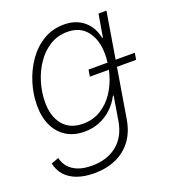

<svg xmlns="http://www.w3.org/2000/svg" viewBox="-138 -653 880 973"><g transform="rotate(-20 302.5 -166.5)"><path d="M205.6 214.4Q152.3 214.4 112.8 200Q73.2 185.5 49.3 158.2Q25.4 130.9 18.1 93.8L58.6 79.1Q64.9 107.9 83.3 129.2Q101.6 150.4 132.3 162.4Q163.1 174.3 207 174.3Q288.1 174.3 341.8 131.6Q395.5 88.9 409.2 6.8L430.7 -123L426.8 -122.6Q408.2 -86.4 378.9 -58.8Q349.6 -31.2 312.3 -15.9Q274.9 -0.5 231 -0.5Q174.8 -0.5 133.8 -25.6Q92.8 -50.8 70.6 -96.9Q48.3 -143.1 48.3 -206.5Q48.3 -267.6 66.9 -327.6Q85.4 -387.7 120.1 -437.5Q154.8 -487.3 204.3 -517.1Q253.9 -546.9 316.4 -546.9Q351.6 -546.9 378.9 -536.6Q406.2 -526.4 426 -508.5Q445.8 -490.7 458.3 -467.3Q470.7 -443.8 475.6 -417L480 -417.5L500.5 -539.1H543.5L452.1 11.7Q440.9 79.6 407 124.5Q373 169.4 321.5 191.9Q270 214.4 205.6 214.4ZM236.8 -41Q291 -41 333 -66.7Q375 -92.3 403.6 -135Q432.1 -177.7 446.8 -229.7Q461.4 -281.7 461.4 -334.5Q461.4 -411.6 424.8 -458.7Q388.2 -505.9 319.3 -505.9Q266.6 -505.9 224.6 -479.7Q182.6 -453.6 153.1 -409.9Q123.5 -366.2 107.9 -313.5Q92.3 -260.7 92.3 -208Q92.3 -131.3 129.9 -86.2Q167.5 -41 236.8 -41ZM350.1 -253.4 356 -289.6H605.5L599.6 -253.4Z"/></g></svg>

Font: Inter 18pt ExtraLight
Style: Italic
Weight: 250
Italic angle: -9.3988°
Designer: Rasmus Andersson
Foundry: rsms
Version: Version 4.001;git-66647c0bb